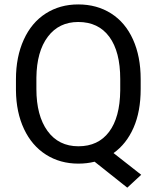

<svg xmlns="http://www.w3.org/2000/svg" viewBox="-20 -741 728 881"><path d="M625.5 -332.5Q625.5 -229.5 592.8 -155Q560.1 -80.6 501 -38.6L627.9 61L564 120.1L414.1 1Q378.9 9.8 339.8 9.8Q255.9 9.8 190.9 -31.5Q126 -72.8 90.1 -149.2Q54.2 -225.6 53.2 -326.2V-377.4Q53.2 -480 88.9 -558.6Q124.5 -637.2 189.7 -679Q254.9 -720.7 338.9 -720.7Q424.8 -720.7 490 -679.2Q555.2 -637.7 590.3 -559.8Q625.5 -481.9 625.5 -377.9ZM531.7 -378.4Q531.7 -503.9 481.7 -572Q431.6 -640.1 338.9 -640.1Q250.5 -640.1 199.5 -572.5Q148.4 -504.9 147 -384.8V-332.5Q147 -210.4 198 -140.1Q249 -69.8 339.8 -69.8Q430.7 -69.8 480.5 -136Q530.3 -202.1 531.7 -325.7Z"/></svg>

Font: APIMedia Roboto
Style: Regular
Weight: 400
Designer: Google
Version: Version 2.137; 2017